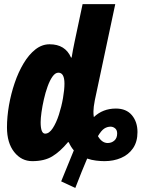

<svg xmlns="http://www.w3.org/2000/svg" viewBox="-20 -780 722 941"><path d="M349.1 141.1 279.8 108.9Q298.3 64.5 313.5 26.4Q328.6 -11.7 341.8 -43Q327.6 -59.1 316.9 -83H313Q274.4 -36.6 235.8 -13.4Q197.3 9.8 138.2 9.8Q85 9.8 49.6 -34.9Q14.2 -79.6 14.2 -155.8Q14.2 -207 23.9 -263.4Q33.7 -319.8 51.8 -373Q69.8 -426.3 95.5 -469.2Q121.1 -512.2 153.3 -537.6Q185.5 -563 223.1 -563Q299.8 -563 328.1 -498H331.1Q334 -516.6 337.6 -535.4Q341.3 -554.2 345.2 -573.2L384.8 -759.8H544.9L444.8 -289.1Q441.4 -272 439.7 -258.1Q438 -244.1 438 -234.9Q438 -228.5 438.2 -220.7Q438.5 -212.9 439.9 -206.1Q483.9 -248 547.9 -248Q599.1 -248 626.5 -215.3Q653.8 -182.6 653.8 -132.8Q653.8 -85 631.8 -53.2Q609.9 -21.5 573.2 -5.9Q536.6 9.8 492.2 9.8Q473.1 9.8 450.9 7.1Q428.7 4.4 407.2 -2.9Q395 25.4 380.6 61Q366.2 96.7 349.1 141.1ZM201.2 -125Q221.2 -125 238.5 -151.6Q255.9 -178.2 268.8 -218.3Q281.7 -258.3 288.8 -299.6Q295.9 -340.8 295.9 -370.1Q295.9 -423.8 266.1 -423.8Q251 -423.8 237.5 -405Q224.1 -386.2 213.4 -356.4Q202.6 -326.7 195.1 -293.2Q187.5 -259.8 183.3 -229.7Q179.2 -199.7 179.2 -181.2Q179.2 -125 201.2 -125ZM507.8 -79.1Q526.9 -79.1 540.5 -91.1Q554.2 -103 554.2 -126Q554.2 -142.6 544.2 -150.9Q534.2 -159.2 522 -159.2Q505.4 -159.2 491 -149.9Q476.6 -140.6 460 -112.8Q479.5 -79.1 507.8 -79.1Z"/></svg>

Font: Open Sans Condensed ExtraBold
Style: Italic
Weight: 800
Width: 3
Italic angle: -12°
Designer: Monotype Design Team
Foundry: Monotype Imaging Inc.
Version: Version 3.003; ttfautohint (v1.8.4)